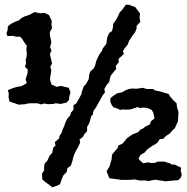

<svg xmlns="http://www.w3.org/2000/svg" viewBox="-20 -748 790 809"><path d="M185 29 168 17 158 7 157 -16 166 -30V-46L168 -58L180 -72L189 -92L200 -104L204 -125L214 -135L211 -149L229 -165L231 -176L239 -187L245 -205L249 -213L255 -230L262 -246L276 -262L279 -273L290 -287L289 -304L302 -313L311 -329L323 -351L324 -359L333 -385L342 -393L354 -415L356 -435L361 -447L376 -461L381 -473L385 -489L390 -501L398 -518L410 -534L413 -544L428 -563L430 -578L433 -594L441 -610L452 -617L456 -634L457 -648L468 -663L474 -673L485 -697L493 -704L510 -728H523L550 -718L559 -706L570 -691L568 -674L571 -656L556 -639L555 -626L549 -612L539 -599L531 -587L524 -576L518 -560L504 -543L498 -532L502 -521L479 -499L481 -487L467 -469L470 -458L459 -445L447 -430L443 -418L440 -402L430 -391L420 -374L422 -358L411 -344L404 -330L394 -313L385 -296L374 -281L371 -265L364 -258L359 -238L356 -229L347 -213V-195L336 -184L330 -172L315 -160L318 -148L309 -128L299 -111L292 -95L289 -86L285 -70L279 -51L264 -39L261 -23L247 -9L240 7L233 28L219 35L200 41ZM59 -307 30 -317 20 -320 16 -339 17 -354 13 -368 35 -377 52 -382 71 -385 93 -398 88 -414 91 -424 96 -439 97 -455 85 -466 90 -483 88 -494 92 -510 93 -526 91 -539 93 -555 84 -567 79 -575 72 -586 63 -594 48 -593 35 -597 11 -596 7 -609 12 -620 13 -637 27 -648 45 -657 61 -663 69 -671 84 -679 105 -686 125 -697 150 -692 167 -694 186 -685 198 -660 197 -646 199 -629 190 -613V-599L195 -579L196 -567L191 -550L197 -534L190 -521L196 -495L199 -481L192 -466L196 -453L194 -436L191 -420L192 -407L197 -392L219 -382L237 -386L270 -378L277 -359L272 -341L271 -328L261 -316L236 -310L215 -313L204 -310L182 -309L165 -312L154 -308L137 -313H114L98 -312L86 -309ZM441 3 438 -4 429 -26 442 -48 447 -66 450 -75 452 -96 462 -109 475 -123 479 -135 495 -142 505 -153 515 -166 539 -182 562 -191 572 -202 580 -205 593 -215 612 -224 616 -237 631 -249 626 -273 619 -285 604 -292 587 -295 569 -293 560 -297 531 -287 510 -286 499 -287 487 -285 468 -293 459 -295 451 -305 445 -319V-334L457 -344L474 -355L494 -359L508 -367L522 -373L537 -375L555 -374L582 -378L598 -373H625L633 -367L654 -363L670 -358L691 -352L697 -341L711 -325L724 -313L726 -295L732 -277L731 -257L730 -237L722 -220L717 -208L708 -200L695 -185L679 -175L669 -164L652 -161L645 -148L632 -139L621 -133L600 -118L589 -105L573 -96L564 -82L567 -75L574 -68L584 -60L603 -64L618 -61L634 -62L644 -67H671L676 -66L698 -59L705 -54L715 -55L744 -41L741 -30L746 -12L742 0L732 11L707 13L677 16L667 14L644 11L638 9L618 12L607 15L589 12L571 13L547 8L526 10H506H492L471 7Z"/></svg>

Font: Winky Rough SemiBold
Style: Regular
Weight: 600
Designer: Simon Atzbach
Foundry: typofactur
Version: Version 1.206; ttfautohint (v1.8.4.7-5d5b)